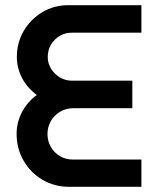

<svg xmlns="http://www.w3.org/2000/svg" viewBox="-20 -720 607 740"><path d="M247 0Q189 0 143 -27.5Q97 -55 70.5 -101.5Q44 -148 44 -204Q44 -248 64.5 -287.5Q85 -327 122 -354Q85 -381 65 -419.5Q45 -458 45 -500Q45 -556 71.5 -601Q98 -646 143 -673Q188 -700 243 -700H525V-594H256Q231 -594 210 -581.5Q189 -569 176.5 -548Q164 -527 164 -500Q164 -476 177 -455Q190 -434 211 -421.5Q232 -409 258 -409H490V-303H264Q234 -303 211 -289Q188 -275 175.5 -252.5Q163 -230 163 -203Q163 -177 175.5 -154.5Q188 -132 210.5 -118.5Q233 -105 262 -105H525V0Z"/></svg>

Font: MuseoModerno Thin Medium
Style: Regular
Weight: 500
Version: Version 1.003